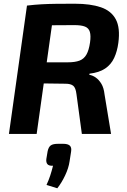

<svg xmlns="http://www.w3.org/2000/svg" viewBox="-20 -720 684 1032"><path d="M382 -700Q466 -700 522 -681Q578 -662 602.5 -616Q627 -570 616 -489Q610 -444 593.5 -408.5Q577 -373 545 -351.5Q513 -330 461 -324L460 -318Q478 -315 495 -303Q512 -291 525 -269.5Q538 -248 542 -212L577 0H420L391 -214Q387 -248 373.5 -259Q360 -270 332 -270Q262 -271 215.5 -271.5Q169 -272 138 -272.5Q107 -273 82 -274L95 -385H343Q383 -385 407 -394Q431 -403 444.5 -426.5Q458 -450 464 -492Q469 -528 463 -548.5Q457 -569 437 -577Q417 -585 380 -585Q284 -585 218.5 -584Q153 -583 130 -581L125 -690Q167 -695 204 -697Q241 -699 283 -699.5Q325 -700 382 -700ZM274 -690 177 0H28L125 -690ZM320 53Q345 53 355.5 63Q366 73 362 96L354 147Q349 183 330 223Q311 263 288 292L230 274Q242 248 250 223.5Q258 199 265 171Q243 172 235 162.5Q227 153 229 135L236 93Q241 70 253 61.5Q265 53 292 53Z"/></svg>

Font: Exo 2
Style: Bold Italic
Weight: 700
Italic angle: -8°
Designer: Natanael Gama
Foundry: Natanael Gama
Version: Version 2.010